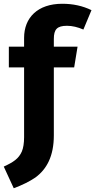

<svg xmlns="http://www.w3.org/2000/svg" viewBox="-40 -779 506 1020"><path d="M316 -642C344 -642 373 -635 403 -622L446 -725C399 -748 347 -759 291 -759C160 -759 88 -685 88 -578V-531H7V-421H88V-50C88 -19 84 7 76 26C59 64 32 82 -20 106L33 221C79 204 117 185 148 164C208 120 246 51 246 -60V-421H354L372 -531H246V-572C246 -623 263 -642 316 -642Z"/></svg>

Font: Fira Sans
Style: Bold
Weight: 700
Designer: Carrois Corporate & Edenspiekermann AG
Foundry: Carrois Corporate GbR & Edenspiekermann AG
Version: Version 4.203